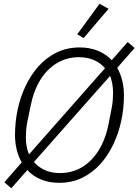

<svg xmlns="http://www.w3.org/2000/svg" viewBox="-20 -963 738 1024"><path d="M40 41 3 9 96 -97Q79 -126 69.5 -163Q60 -200 60 -244Q60 -277 63.5 -311Q67 -345 74 -378Q88 -444 116 -503.5Q144 -563 185.5 -609.5Q227 -656 282 -683Q337 -710 406 -710Q458 -710 501.5 -692.5Q545 -675 576 -642L661 -739L698 -707L605 -601Q622 -572 631.5 -535Q641 -498 641 -454Q641 -421 637.5 -387Q634 -353 627 -320Q613 -254 585 -194.5Q557 -135 515.5 -88.5Q474 -42 419 -15Q364 12 295 12Q243 12 199.5 -5.5Q156 -23 126 -56ZM401 -658Q336 -658 283 -626Q230 -594 194.5 -536Q159 -478 143 -397L126 -314Q121 -291 119.5 -269Q118 -247 118 -230Q118 -205 122 -183Q126 -161 134 -141H136L359 -394L540 -599Q517 -627 481.5 -642.5Q446 -658 401 -658ZM300 -40Q366 -40 418.5 -72Q471 -104 507 -162.5Q543 -221 559 -301L575 -384Q580 -408 581.5 -429.5Q583 -451 583 -468Q583 -493 579 -515Q575 -537 568 -557H566L342 -304L161 -99Q185 -71 220 -55.5Q255 -40 300 -40ZM559 -916 426 -760 392 -780 511 -943Z"/></svg>

Font: IBM Plex Sans Light
Style: Italic
Weight: 300
Italic angle: -11.31°
Designer: Mike Abbink, Paul van der Laan, Pieter van Rosmalen
Foundry: Bold Monday
Version: Version 3.201